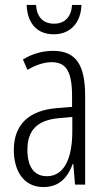

<svg xmlns="http://www.w3.org/2000/svg" viewBox="-20 -799 431 778"><path d="M310 -779H272C269 -731 243 -703 199 -703C155 -703 129 -730 126 -779H88C91 -700 134 -660 198 -660C264 -660 308 -706 310 -779ZM195 -593C153 -593 110 -581 73 -558L91 -516C129 -538 162 -547 189 -547C248 -547 272 -510 272 -409V-366L211 -361C99 -352 36 -296 36 -191C36 -112 72 -41 156 -41C222 -41 255 -82 275 -135H277L284 -51H325V-411C325 -536 288 -593 195 -593ZM217 -320 273 -325V-267C273 -157 240 -85 170 -85C120 -85 91 -121 91 -192C91 -271 131 -312 217 -320Z"/></svg>

Font: Noto Sans Tamil UI ExtraCondensed Light
Style: Regular
Weight: 300
Width: 2
Designer: Jelle Bosma - Monotype Design Team
Foundry: Monotype Imaging Inc.
Version: Version 2.004